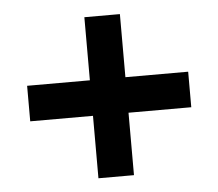

<svg xmlns="http://www.w3.org/2000/svg" viewBox="-42 -642 655 576"><g transform="rotate(-5 286.0 -353.5)"><path d="M339 -406H528V-299H339V-111H232V-299H43V-406H232V-596H339Z"/></g></svg>

Font: Noto Sans Tai Tham
Style: Regular
Weight: 400
Designer: Monotype Design Team 2013. Revised by David WIlliams 2020
Foundry: Monotype Imaging Inc.
Version: Version 2.002